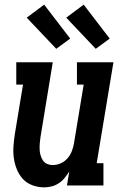

<svg xmlns="http://www.w3.org/2000/svg" viewBox="-20 -798 540 826"><path d="M170 8Q144 8 119.5 -1Q95 -10 78.5 -28Q62 -46 52.5 -69.5Q43 -93 39.5 -118Q36 -143 38 -169.5Q40 -196 44 -222L79 -434H50V-530H207L154 -207Q152 -194 151 -180.5Q150 -167 150.5 -154.5Q151 -142 154.5 -130Q158 -118 164.5 -108Q171 -98 182.5 -93Q194 -88 207 -88Q225 -88 241.5 -95.5Q258 -103 270 -116.5Q282 -130 288.5 -146.5Q295 -163 298 -180L340 -434H311V-530H468L396 -96H425V0H268L278 -60Q269 -46 258 -32.5Q247 -19 232.5 -9.5Q218 0 202 4Q186 8 170 8ZM392 -588 265 -722 340 -778 452 -632ZM222 -588 95 -722 170 -778 282 -632Z"/></svg>

Font: Iosevka Curly Slab Oblique
Style: Bold
Weight: 700
Italic angle: -9°
Monospace: yes
Designer: Belleve Invis
Foundry: Belleve Invis
Version: Version 11.1.0; ttfautohint (v1.8.3)